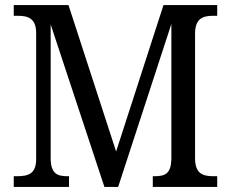

<svg xmlns="http://www.w3.org/2000/svg" viewBox="-20 -734 907 754"><path d="M34 0H251V-42H246C205 -42 179 -51 179 -114V-638L390 0H444L653 -640V-108C651 -51 628 -42 586 -42H580V0H833V-42H819C777 -42 746 -51 746 -113V-601C746 -663 778 -672 818 -672H833V-714H622L436 -139L249 -714H34V-672H49C89 -672 122 -663 122 -604V-109C122 -50 89 -42 47 -42H34Z"/></svg>

Font: Noto Serif Georgian SemiCondensed
Style: Regular
Weight: 400
Width: 4
Designer: Monotype Design Team, Akaki Razmadze
Foundry: Google LLC
Version: Version 2.003